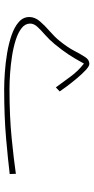

<svg xmlns="http://www.w3.org/2000/svg" viewBox="210 -649 438 898"><g transform="rotate(90 429.0 -200.0)"><path d="M396 -25.4Q524.4 -25.4 624.8 -35.4Q725.1 -45.4 793 -55.2L793.9 -26.4Q730 -18.6 627.7 -9.5Q525.4 -0.5 397 -0.5Q361.8 -0.5 317.4 -3.7Q272.9 -6.8 227.8 -14.4Q182.6 -22 144.5 -35.2Q106.4 -48.3 83 -68.8Q59.6 -89.4 59.6 -118.2Q59.6 -144 79.6 -167.5Q99.6 -190.9 126 -213.6Q152.3 -236.3 171.4 -259.8Q201.7 -297.4 218 -328.9Q234.4 -360.4 247.1 -379.6Q259.8 -398.9 278.8 -398.9Q289.6 -398.9 307.9 -381.8Q326.2 -364.7 346.4 -340.6Q366.7 -316.4 383.5 -293.9Q400.4 -271.5 407.7 -260.3L388.7 -242.2Q363.3 -276.9 337.4 -312Q311.5 -347.2 277.3 -373.5Q254.9 -332 235.1 -302Q215.3 -272 186 -236.3Q165 -210.9 142.8 -191.7Q120.6 -172.4 105.5 -156Q90.3 -139.6 90.3 -122.1Q90.3 -98.6 111.6 -82Q132.8 -65.4 167.5 -54.4Q202.1 -43.5 243.2 -37.1Q284.2 -30.8 324.2 -28.1Q364.3 -25.4 396 -25.4Z"/></g></svg>

Font: Vazirmatn UI FD Thin
Style: Regular
Weight: 100
Designer: Saber Rastikerdar
Foundry: Saber Rastikerdar
Version: Version 33.003